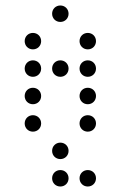

<svg xmlns="http://www.w3.org/2000/svg" viewBox="-20 -500 440 700"><path d="M200 -420C217 -420 230 -433 230 -450C230 -467 217 -480 200 -480C183 -480 170 -467 170 -450C170 -433 183 -420 200 -420ZM100 -320C117 -320 130 -333 130 -350C130 -367 117 -380 100 -380C83 -380 70 -367 70 -350C70 -333 83 -320 100 -320ZM300 -320C317 -320 330 -333 330 -350C330 -367 317 -380 300 -380C283 -380 270 -367 270 -350C270 -333 283 -320 300 -320ZM100 -220C117 -220 130 -233 130 -250C130 -267 117 -280 100 -280C83 -280 70 -267 70 -250C70 -233 83 -220 100 -220ZM200 -220C217 -220 230 -233 230 -250C230 -267 217 -280 200 -280C183 -280 170 -267 170 -250C170 -233 183 -220 200 -220ZM300 -220C317 -220 330 -233 330 -250C330 -267 317 -280 300 -280C283 -280 270 -267 270 -250C270 -233 283 -220 300 -220ZM100 -120C117 -120 130 -133 130 -150C130 -167 117 -180 100 -180C83 -180 70 -167 70 -150C70 -133 83 -120 100 -120ZM300 -120C317 -120 330 -133 330 -150C330 -167 317 -180 300 -180C283 -180 270 -167 270 -150C270 -133 283 -120 300 -120ZM100 -20C117 -20 130 -33 130 -50C130 -67 117 -80 100 -80C83 -80 70 -67 70 -50C70 -33 83 -20 100 -20ZM300 -20C317 -20 330 -33 330 -50C330 -67 317 -80 300 -80C283 -80 270 -67 270 -50C270 -33 283 -20 300 -20ZM200 80C217 80 230 67 230 50C230 33 217 20 200 20C183 20 170 33 170 50C170 67 183 80 200 80ZM200 180C217 180 230 167 230 150C230 133 217 120 200 120C183 120 170 133 170 150C170 167 183 180 200 180ZM300 180C317 180 330 167 330 150C330 133 317 120 300 120C283 120 270 133 270 150C270 167 283 180 300 180Z"/></svg>

Font: TINY 5x3 60
Style: Regular
Weight: 150
Designer: Jack Halten Fahnestock
Foundry: Velvetyne Type Foundry
Version: Version 1.002;hotconv 1.0.109;makeotfexe 2.5.65596